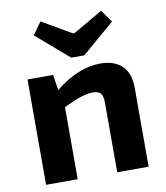

<svg xmlns="http://www.w3.org/2000/svg" viewBox="-83 -816 766 885"><g transform="rotate(-10 299.5 -373.0)"><path d="M277 -557 125 -688 166 -746 304 -666H312L450 -746L491 -688L338 -557ZM181 -493 192 -420Q299 -507 403 -507Q470 -507 505.5 -472Q541 -437 541 -370V0H394V-324Q394 -357 383.5 -369.5Q373 -382 346 -382Q299 -382 209 -337V0H61V-493Z"/></g></svg>

Font: Exo 2.0
Style: Bold
Weight: 700
Designer: Natanael Gama
Version: Version 1.001;PS 001.001;hotconv 1.0.70;makeotf.lib2.5.58329